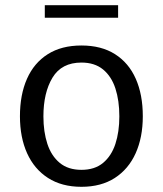

<svg xmlns="http://www.w3.org/2000/svg" viewBox="-20 -717 633 747"><path d="M296.9 9.8Q220.2 9.8 166.7 -24.7Q113.3 -59.1 85.4 -120.8Q57.6 -182.6 57.6 -264.6Q57.6 -348.6 85 -410.4Q112.3 -472.2 165.8 -506.1Q219.2 -540 296.9 -540Q374.5 -540 427.7 -506.1Q481 -472.2 508.3 -410.4Q535.6 -348.6 535.6 -264.6Q535.6 -182.6 507.8 -120.8Q480 -59.1 426.8 -24.7Q373.5 9.8 296.9 9.8ZM296.9 -56.2Q348.6 -56.2 381.1 -83.3Q413.6 -110.4 429 -157.2Q444.3 -204.1 444.3 -264.2Q444.3 -325.7 429 -372.8Q413.6 -419.9 380.9 -446.8Q348.1 -473.6 296.9 -473.6Q219.7 -473.6 184.3 -415Q148.9 -356.4 148.9 -264.2Q148.9 -204.1 164.3 -157.2Q179.7 -110.4 212.4 -83.3Q245.1 -56.2 296.9 -56.2ZM154.3 -647.9V-696.8H439.5V-647.9Z"/></svg>

Font: Comme
Style: Regular
Weight: 400
Designer: Vernon Adams
Foundry: Vernon Adams
Version: Version 1.000;gftools[0.9.27]